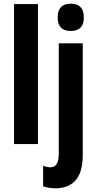

<svg xmlns="http://www.w3.org/2000/svg" viewBox="-20 -782 526 1042"><path d="M186 0H56V-760H186ZM293 -687Q293 -762 364 -762Q435 -762 435 -687Q435 -614 364 -614Q293 -614 293 -687ZM284 240Q266 240 248.5 237.5Q231 235 214 229V117Q235 126 255 126Q299 126 299 52V-547H429V59Q429 152 391 195.5Q353 239 284 240Z"/></svg>

Font: Noto Sans ExtraCondensed
Style: Bold
Weight: 700
Width: 2
Designer: Monotype Design Team
Foundry: Monotype Imaging Inc.
Version: Version 2.013; ttfautohint (v1.8.4.7-5d5b)